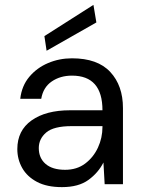

<svg xmlns="http://www.w3.org/2000/svg" viewBox="-20 -755 584 787"><path d="M234 12Q172 12 131.5 -9.5Q91 -31 71 -66.5Q51 -102 51 -144Q51 -220 109.5 -261.5Q168 -303 267 -303H400Q400 -445 275 -445Q227 -445 192 -421Q157 -397 149 -350H63Q69 -403 100 -440Q131 -477 177 -496.5Q223 -516 275 -516Q380 -516 432 -460Q484 -404 484 -312V0H409L404 -89Q383 -47 342.5 -17.5Q302 12 234 12ZM247 -59Q295 -59 329 -84.5Q363 -110 381.5 -150Q400 -190 400 -235V-238H274Q200 -238 169.5 -212Q139 -186 139 -148Q139 -107 167 -83Q195 -59 247 -59ZM171 -547 162 -607 363 -735 375 -663Z"/></svg>

Font: DM Sans
Style: Regular
Weight: 400
Designer: Colophon Foundry, Jonny Pinhorn
Foundry: Colophon Foundry
Version: Version 4.004; ttfautohint (v1.8.4.7-5d5b)